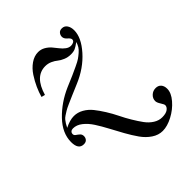

<svg xmlns="http://www.w3.org/2000/svg" viewBox="-198 -586 944 944"><g transform="rotate(-45 273.5 -114.0)"><path d="M482.9 159.2Q482.9 152.8 472.4 136.7Q461.9 120.6 461.9 109.9Q461.9 91.8 475.6 78.9Q489.3 65.9 508.8 65.9Q526.4 65.9 536.6 77.4Q546.9 88.9 546.9 108.9Q546.9 137.7 520 168.9Q493.2 200.2 455.1 220.2Q417 240.2 384.8 240.2Q355.5 240.2 328.9 222.4Q302.2 204.6 282.2 176.3Q262.2 147.9 243.2 113.8Q224.1 79.6 206.1 45.4Q188 11.2 169.7 -17.1Q151.4 -45.4 128.7 -63.2Q106 -81.1 81.1 -81.1Q71.3 -81.1 65.7 -75.9Q60.1 -70.8 60.1 -62Q60.1 -53.7 68.1 -48.3Q76.2 -43 84.5 -35.6Q92.8 -28.3 92.8 -16.1Q92.8 -4.4 85.7 3.9Q78.6 12.2 64 12.2Q26.9 12.2 26.9 -40Q26.9 -101.6 79.3 -156.2Q131.8 -210.9 206.1 -243.2Q245.6 -259.8 262.2 -267.1Q278.8 -274.4 304.2 -286.4Q329.6 -298.3 339.8 -305.4Q350.1 -312.5 363 -323.5Q376 -334.5 382.3 -345.2Q388.7 -356 393.1 -370.1Q374 -356 362.1 -350.6Q350.1 -345.2 332 -345.2Q311 -345.2 293 -352.8Q274.9 -360.4 263.9 -369.6Q252.9 -378.9 236.3 -386.5Q219.7 -394 201.2 -394Q128.9 -394 100.1 -294.9L81.1 -299.8Q87.9 -324.7 99.9 -351.3Q111.8 -377.9 129.6 -405.3Q147.5 -432.6 172.6 -450.2Q197.8 -467.8 225.1 -467.8Q244.6 -467.8 261.2 -458.3Q277.8 -448.7 289.6 -435.1Q301.3 -421.4 311.8 -407.7Q322.3 -394 335.2 -384.5Q348.1 -375 361.8 -375Q372.6 -375 380.4 -379.6Q388.2 -384.3 388.2 -393.1Q388.2 -401.4 374.5 -413.1Q360.8 -424.8 360.8 -438Q360.8 -449.7 368.2 -458.7Q375.5 -467.8 390.1 -467.8Q407.2 -467.8 417 -453.9Q426.8 -439.9 426.8 -418Q426.8 -367.7 376.5 -311Q326.2 -254.4 249 -222.2Q211.9 -206.5 192.6 -198.2Q173.3 -189.9 151.9 -180.4Q130.4 -170.9 120.6 -164.8Q110.8 -158.7 100.3 -151.9Q89.8 -145 84.2 -137.7Q78.6 -130.4 73.7 -122.8Q68.8 -115.2 63 -103Q98.6 -121.1 127 -121.1Q152.8 -121.1 176.5 -107.7Q200.2 -94.2 217.8 -72.3Q235.4 -50.3 252.9 -22.2Q270.5 5.9 284.7 34.9Q298.8 64 315.7 92Q332.5 120.1 348.6 142.1Q364.7 164.1 386 177.5Q407.2 190.9 430.2 190.9Q456.5 190.9 469.7 181.2Q482.9 171.4 482.9 159.2Z"/></g></svg>

Font: Flanker Steampunk
Style: Italic
Weight: 400
Italic angle: -12°
Designer: Alexey Kryukov, Leonardo Di Lena
Foundry: Alexey Kryukov, Leonardo Di Lena
Version: 1.210